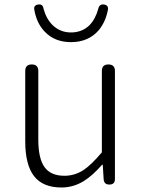

<svg xmlns="http://www.w3.org/2000/svg" viewBox="-20 -819 630 852"><path d="M253 13Q170 13 131 -37.5Q92 -88 92 -192V-504Q92 -533 121 -533Q150 -533 150 -504V-199Q150 -116 177.5 -77.5Q205 -39 266 -39Q311 -39 350 -64Q385 -87 432 -143V-504Q432 -533 461 -533Q490 -533 490 -504V-266V-24Q490 0 465 0Q442 0 440 -23L436 -88H433Q390 -39 351 -15Q305 13 253 13ZM295 -632Q223 -632 179 -678Q142 -716 132 -777Q129 -796 149.5 -799Q170 -802 173 -781Q185 -736 213 -708Q247 -675 295 -675Q344 -675 377 -707Q404 -735 416 -780Q421 -802 441.5 -799Q462 -796 459 -776Q449 -723 419 -686Q373 -632 295 -632Z"/></svg>

Font: GenSenRounded TW L
Style: Regular
Weight: 300
Version: Version 1.501;PS 1;hotconv 16.6.51;makeotf.lib2.5.65220